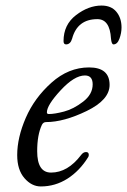

<svg xmlns="http://www.w3.org/2000/svg" viewBox="-20 -657 458 692"><path d="M240 -518Q234 -497 218 -497Q209 -497 209 -509Q209 -568 254 -602.5Q299 -637 346 -637Q381 -637 399.5 -614.5Q418 -592 418 -558Q418 -538 410.5 -517.5Q403 -497 389 -497Q382 -497 380 -518Q376 -588 331 -588Q259 -588 240 -518ZM127 15Q94 15 68 -15Q42 -45 42 -98Q42 -161 73 -232.5Q104 -304 165.5 -359Q227 -414 301 -414Q375 -414 375 -351Q375 -297 292.5 -257Q210 -217 146 -217Q136 -217 131 -207Q114 -171 114 -112Q114 -35 164 -35Q224 -35 272 -98Q280 -109 290 -109Q300 -109 300 -99Q300 -94 298 -91Q267 -41 223 -13Q179 15 127 15ZM286 -385Q248 -385 198.5 -331.5Q149 -278 149 -252Q149 -246 156 -246Q177 -246 211 -255Q245 -264 279.5 -290.5Q314 -317 314 -353Q314 -385 286 -385Z"/></svg>

Font: EB Garamond 12
Style: Italic
Weight: 400
Italic angle: -17°
Version: Version 0.016; ttfautohint (v1.8.4)